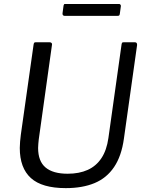

<svg xmlns="http://www.w3.org/2000/svg" viewBox="-20 -960 749 990"><path d="M618.9 -245Q606.5 -155.3 568.3 -98.7Q530.1 -42 467.7 -16Q405.3 10 319.2 10Q196.6 10 139.3 -41.9Q82 -93.8 82 -197Q82 -212.7 83.6 -230.2Q85.2 -247.7 87.5 -266.1L153.2 -730.1Q154.5 -737.4 156.5 -739.7Q158.6 -742 163.7 -742H236.3Q243.1 -742 246.4 -737.8Q249.7 -733.7 247.7 -726.6L179.8 -241Q178.8 -229 177.6 -218.5Q176.5 -208 176.5 -197.2Q176.5 -128.8 214.8 -96.5Q253.2 -64.2 328.7 -64.2Q388.6 -64.2 432.3 -84Q476.1 -103.8 503.2 -144.8Q530.2 -185.7 539 -248.7L606.9 -731.5Q608.2 -738.2 610.1 -740.1Q612 -742 617.4 -742H676.1Q682.2 -742 684.8 -737.8Q687.4 -733.7 686.8 -727.3L618.9 -245ZM603.2 -927.8 597.7 -888.1Q596.7 -881.7 594.1 -879.9Q591.5 -878.1 583 -878.1H313.6Q307.1 -878.1 304.3 -882.3Q301.5 -886.4 302.5 -892.3L307.7 -931.3Q309 -936.2 310.4 -937.9Q311.8 -939.5 315.2 -939.5H594.9Q598.5 -939.5 601.3 -935.5Q604.2 -931.5 603.2 -927.8Z"/></svg>

Font: Libre Franklin Thin
Style: Italic
Weight: 100
Italic angle: -8°
Designer: Pablo Impallari, Rodrigo Fuenzalida, Nhung Nguyen
Foundry: Impallari Type
Version: Version 3.000